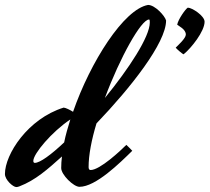

<svg xmlns="http://www.w3.org/2000/svg" viewBox="-90 -731 849 778"><path d="M269 -54C269 -103 281 -165 301 -231C439 -375 583 -557 583 -648C578 -667 538 -711 510 -711C412 -694 276 -480 206 -278C193 -286 177 -294 168 -295C23 -250 -70 -106 -70 -26C-70 -2 -37 27 -24 27C-20 27 -16 26 -11 24C54 -1 103 -45 161 -97C159 -81 158 -64 158 -50C158 -23 208 26 232 26C298 26 395 -70 446 -120C439 -128 428 -138 422 -144C399 -121 315 -42 277 -42C272 -42 269 -46 269 -54ZM514 -652C517 -652 517 -644 517 -640C517 -582 433 -454 335 -334C396 -498 482 -652 514 -652ZM51 -71C47 -71 45 -74 45 -79C45 -108 120 -197 195 -247C185 -215 176 -184 170 -154C117 -104 72 -71 51 -71ZM739 -643C739 -667 688 -700 671 -700C662 -695 632 -653 628 -631C633 -626 663 -613 663 -591C663 -576 633 -549 622 -538C623 -535 649 -512 654 -511C685 -536 739 -604 739 -643Z"/></svg>

Font: Yesteryear
Style: Regular
Weight: 400
Designer: Astigmatic (AOETI)
Foundry: Astigmatic (AOETI)
Version: Version 1.000